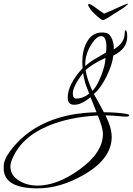

<svg xmlns="http://www.w3.org/2000/svg" viewBox="-361 -588 728 1052"><path d="M341 -567Q341 -565 326 -553Q311 -541 297 -533Q283 -525 263 -511.5Q243 -498 226 -488Q209 -478 203 -478Q198 -478 185.5 -487.5Q173 -497 159.5 -510Q146 -523 137 -534Q133 -539 127.5 -548Q122 -557 122 -560Q122 -569 132 -565Q142 -561 157 -550L189 -527Q194 -523 199.5 -520Q205 -517 209 -513Q220 -518 228 -521Q236 -524 243 -527L293 -550Q341 -572 341 -567ZM-156 444Q-341 444 -341 333Q-341 326 -340.5 319.5Q-340 313 -339 306Q-331 268 -285 214Q-131 34 168 27L135 -56Q86 -14 46 -14Q10 -14 10 -53Q10 -126 92 -215Q91 -224 90.5 -232.5Q90 -241 90 -249Q90 -310 113 -354Q142 -410 197 -410Q203 -410 208.5 -409.5Q214 -409 219 -408Q242 -403 254 -371Q265 -341 262 -317Q322 -353 322 -404Q322 -422 326 -422Q336 -422 336 -387Q336 -320 260 -284Q254 -232 223 -170Q190 -103 153 -73Q163 -57 176.5 -32Q190 -7 208 27Q288 28 331 36Q347 39 347 44Q347 51 331 51Q322 51 308 50Q294 49 275 47Q238 44 217 44Q251 112 251 162Q251 281 101 368Q-29 444 -156 444ZM107 -226Q117 -236 130.5 -246Q144 -256 161 -266L220 -300Q221 -308 221.5 -316Q222 -324 222 -331Q222 -390 194 -390Q170 -390 145 -353Q125 -324 115.5 -294.5Q106 -265 106 -237Q106 -229 107 -226ZM145 -90Q169 -112 194 -175Q217 -236 217 -271Q144 -237 108 -204Q112 -178 121.5 -149.5Q131 -121 145 -90ZM57 -48Q94 -48 128 -75Q111 -117 107 -130Q102 -147 99 -161Q96 -175 94 -188Q38 -114 38 -77Q38 -48 57 -48ZM-157 429Q-48 429 73 342Q203 249 203 145Q203 114 175 45Q96 49 27.5 63.5Q-41 78 -100 103Q-250 167 -297 291Q-304 308 -304 325Q-304 374 -253 404Q-210 429 -157 429Z"/></svg>

Font: Love Light
Style: Regular
Weight: 400
Designer: Robert E. Leuschke
Foundry: Robert E. Leuschke
Version: Version 1.010; ttfautohint (v1.8.3)